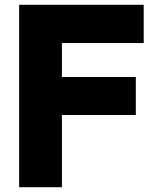

<svg xmlns="http://www.w3.org/2000/svg" viewBox="-20 -783 646 803"><path d="M239 0H60V-763H581V-603H239V-461H548V-302H239Z"/></svg>

Font: Open Sauce Sans Black
Style: Regular
Weight: 900
Designer: Alfredo Marco Pradil
Foundry: Creative Sauce Fz LLC
Version: Version 1.477